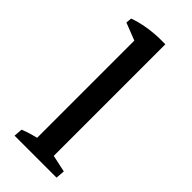

<svg xmlns="http://www.w3.org/2000/svg" viewBox="-186 -578 611 611"><g transform="rotate(45 119.5 -272.5)"><path d="M81.1 -2.9V-504.9L159.2 -490.7V-2.9ZM25.4 0 27.8 -29.3Q41 -34.7 56.4 -39.3Q71.8 -43.9 90.3 -48.3L81.1 -12.2V-79.1H159.2V-12.2L151.4 -44.4L216.8 -30.3L214.4 0ZM81.1 -436.5V-497.6L88.4 -480.5L22.5 -506.3L24.4 -525.9Q70.3 -542.5 129.9 -544.9H159.2V-460.9Z"/></g></svg>

Font: Markazi Text
Style: Regular
Weight: 400
Designer: Borna Izadpanah (Arabic designer), Fiona Ross (Arabic design director) and Florian Runge (Latin designer)
Foundry: Borna Izadpanah and Florian Runge
Version: Version 1.000